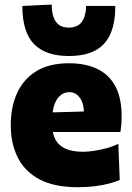

<svg xmlns="http://www.w3.org/2000/svg" viewBox="-20 -786 566 821"><path d="M312.5 14.5Q211.5 14.5 148.2 -19.5Q85 -53.5 55.5 -113.2Q26 -173 26 -251Q26 -328.5 53.2 -388.2Q80.5 -448 135.5 -481.8Q190.5 -515.5 274.5 -515.5Q346 -515.5 396.2 -491.2Q446.5 -467 473.2 -417.2Q500 -367.5 500 -289.5Q500 -269 498.8 -253Q497.5 -237 495 -221.5L337 -276.5Q338 -282.5 338.5 -289.2Q339 -296 339 -301.5Q339 -343.5 321.5 -367.8Q304 -392 276.5 -392Q256 -392 239.8 -379.2Q223.5 -366.5 213.8 -341.8Q204 -317 204 -280V-248.5Q204 -212.5 217.8 -187.8Q231.5 -163 260.5 -150Q289.5 -137 336 -137Q354 -137 380.2 -140.8Q406.5 -144.5 434.5 -152Q462.5 -159.5 486 -171L492 -16.5Q472.5 -8 446 -1Q419.5 6 386 10.2Q352.5 14.5 312.5 14.5ZM97 -221.5V-302.5L387.5 -310.5L495 -292.5V-221.5ZM274 -546.5Q174.5 -546.5 125 -598Q75.5 -649.5 75.5 -760.5L201 -766.5Q201 -720.5 218.2 -694.2Q235.5 -668 274 -668Q313 -668 330.5 -693.5Q348 -719 348 -760.5H473Q473 -686.5 451.2 -639Q429.5 -591.5 385.2 -569Q341 -546.5 274 -546.5Z"/></svg>

Font: Commissioner Thin ExtraBold
Style: Regular
Weight: 800
Version: Version 1.000